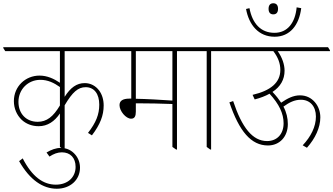

<svg xmlns="http://www.w3.org/2000/svg" viewBox="-42 -911 2041 1176"><path d="M195 -138C249 -138 292 -167 325 -216V-11L348 5H354V-266C402 -347 436 -377 483 -377C535 -377 566 -336 566 -270C566 -210 546 -160 497 -97L521 -82C572 -149 593 -204 593 -265C593 -301 583 -333 565 -357C544 -385 513 -402 477 -402C428 -402 390 -375 354 -318V-598H655V-603L643 -622H-22V-617L-10 -598H325V-404C288 -429 247 -448 200 -448C113 -448 43 -381 43 -292C43 -246 61 -206 91 -177C118 -152 154 -138 195 -138ZM71 -287C71 -364 130 -422 205 -422C251 -422 288 -404 325 -378V-265C284 -196 244 -165 189 -165C119 -165 71 -214 71 -287Z M306 245C388 245 448 191 448 116C448 85 437 57 419 36C398 11 368 -5 331 -5C300 -5 272 6 243 23L261 48C287 31 311 22 337 22C389 22 421 56 421 111C421 174 374 220 300 220C223 220 155 172 97 59L75 76C141 192 221 245 306 245Z M761 -184C783 -184 790 -200 790 -228V-278C801 -278 814 -278 823 -278C860 -278 944 -277 1014 -274V-11L1037 5H1042V-598H1154V-603L1142 -622H616V-617L628 -598H762V-307C759 -307 755 -307 751 -307C709 -307 690 -293 690 -267C690 -231 729 -184 761 -184ZM790 -306V-598H1014V-295C940 -300 853 -305 790 -306Z M1246 5H1251V-598H1363V-603L1351 -622H1110V-617L1122 -598H1224V-11Z M1599 -20C1671 -20 1721 -74 1721 -151C1721 -187 1713 -223 1694 -258C1730 -284 1762 -300 1801 -300C1857 -300 1893 -260 1893 -197C1893 -135 1862 -74 1812 -21L1838 -6C1889 -63 1920 -130 1920 -192C1920 -228 1908 -261 1886 -286C1864 -311 1834 -327 1795 -327C1754 -327 1718 -308 1680 -282C1666 -303 1649 -325 1627 -348C1676 -380 1701 -424 1701 -478C1701 -517 1686 -559 1659 -598H1979V-603L1967 -622H1319V-617L1331 -598H1632C1661 -560 1675 -523 1675 -483C1675 -405 1616 -356 1505 -330L1518 -302C1553 -311 1584 -323 1609 -337C1668 -273 1695 -215 1695 -156C1695 -90 1655 -47 1594 -47C1505 -47 1440 -129 1386 -292L1363 -284C1423 -107 1496 -20 1599 -20Z M1632 -823C1651 -823 1661 -835 1661 -857C1661 -879 1651 -891 1632 -891C1613 -891 1603 -879 1603 -857C1603 -835 1613 -823 1632 -823ZM1640 -686C1734 -686 1790 -757 1803 -861L1775 -866C1766 -771 1719 -710 1639 -710C1556 -710 1504 -766 1486 -861L1465 -856C1483 -758 1542 -686 1640 -686Z"/></svg>

Font: Noto Serif Devanagari SemiCondensed Thin
Style: Regular
Weight: 100
Width: 4
Designer: Universal Thirst, Indian Type Foundry and the Monotype Design Team
Foundry: Monotype Imaging Inc.
Version: Version 2.004